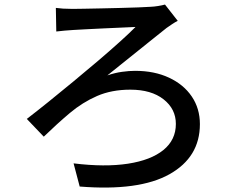

<svg xmlns="http://www.w3.org/2000/svg" viewBox="-20 -776 1040 846"><path d="M226.1 -741.2Q238.8 -739.3 258.1 -738Q277.3 -736.8 299.8 -736.8Q316.4 -736.8 349.9 -737.5Q383.3 -738.3 425.8 -739Q468.3 -739.7 511 -741Q553.7 -742.2 589.4 -743.4Q625 -744.6 644 -746.1Q658.2 -746.6 676.3 -749.5Q694.3 -752.4 707 -755.9L763.2 -684.1Q751 -678.2 737.1 -668.7Q723.1 -659.2 713.9 -652.8Q680.7 -626.5 635.7 -590.3Q590.8 -554.2 543 -515.9Q495.1 -477.5 453.1 -443.8Q485.8 -455.1 517.6 -459.5Q549.3 -463.9 575.2 -463.9Q660.2 -463.9 724.6 -433.8Q789.1 -403.8 825 -350.8Q860.8 -297.9 860.8 -229Q860.8 -83.5 726.8 -8.3Q592.8 66.9 331.1 45.9L304.2 -56.2Q442.4 -39.1 543.7 -54.7Q645 -70.3 700 -115Q754.9 -159.7 754.9 -230Q754.9 -295.9 700.7 -338.4Q646.5 -380.9 554.2 -380.9Q471.7 -380.9 407.7 -353Q343.8 -325.2 287.8 -278.1Q231.9 -231 172.9 -173.8L98.1 -252Q140.1 -284.2 193.4 -327.1Q246.6 -370.1 303.5 -417Q360.4 -463.9 413.6 -509.3Q466.8 -554.7 509.5 -593.3Q552.2 -631.8 577.1 -657.2Q555.2 -656.2 517.3 -654.5Q479.5 -652.8 437.3 -650.9Q395 -648.9 358.6 -647Q322.3 -645 304.2 -644Q286.1 -643.1 264.9 -641.1Q243.7 -639.2 228 -637.2Z"/></svg>

Font: Source Han Sans CN Medium
Style: Regular
Weight: 500
Designer: Ryoko NISHIZUKA  (kana, bopomofo & ideographs); Paul D. Hunt (Latin, Greek & Cyrillic); Sandoll Communications , Soo-you
Foundry: Adobe
Version: Version 2.004;hotconv 1.0.118;makeotfexe 2.5.65603